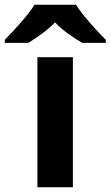

<svg xmlns="http://www.w3.org/2000/svg" viewBox="-79 -786 464 806"><path d="M240 -766H66C38 -721 -22 -656 -59 -619V-606H40C75 -628 117 -656 152 -692C186 -656 231 -627 266 -606H365V-619C329 -655 268 -721 240 -766ZM227 0V-546H78V0Z"/></svg>

Font: Noto Sans Javanese
Style: Bold
Weight: 700
Designer: Monotype Design Team
Foundry: Monotype Imaging Inc.
Version: Version 2.005